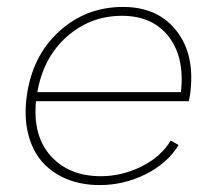

<svg xmlns="http://www.w3.org/2000/svg" viewBox="-20 -530 622 560"><path d="M271 9.8Q217.3 9.8 174.1 -8.1Q130.9 -25.9 102.3 -58.8Q73.7 -91.8 61.8 -140.9Q49.8 -189.9 58.1 -250Q74.2 -367.2 152.6 -438.5Q231 -509.8 338.9 -509.8Q440.9 -509.8 495.6 -439Q550.3 -368.2 534.2 -252.9Q532.7 -242.7 530.8 -234.9H85Q75.2 -133.8 128.2 -75Q181.2 -16.1 273.9 -16.1Q335.4 -16.1 392.3 -44.2Q449.2 -72.3 478 -120.1L501 -106.9Q467.3 -52.7 404.1 -21.5Q340.8 9.8 271 9.8ZM88.9 -261.2H507.8Q519 -363.3 471.7 -423.6Q424.3 -483.9 335.9 -483.9Q243.7 -483.9 175 -423.1Q106.4 -362.3 88.9 -261.2Z"/></svg>

Font: Human Sans ExtraLight
Style: Italic
Weight: 200
Italic angle: -8°
Designer: Tim Radville
Foundry: Continuum
Version: Version 1.000;FEAKit 1.0